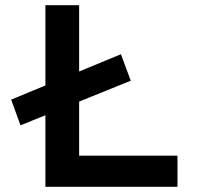

<svg xmlns="http://www.w3.org/2000/svg" viewBox="-20 -720 790 740"><path d="M59 -237 23 -336 446 -511 484 -409ZM155 0V-700H285V-120H664V0Z"/></svg>

Font: Lexend Exa Medium
Style: Regular
Weight: 500
Designer: Bonnie Shaver-Troup, Thomas Jockin
Foundry: Lexend
Version: Version 1.007